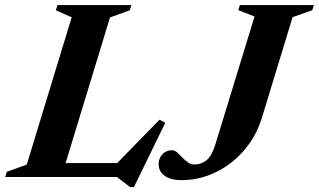

<svg xmlns="http://www.w3.org/2000/svg" viewBox="-52 -695 1252 754"><path d="M380 -626.5 189 0H-31.5L-25 -20.5L53 -48.5L229.5 -627L167.5 -654.5L173.5 -675H464L457.5 -654.5ZM391 -37 574.5 -225 597 -212.5 474 39.5H458.5L407 0H97.5L116 -54.5H442.5ZM975.5 -229Q959 -176.5 928 -132.2Q897 -88 855 -55.5Q813 -23 763.5 -5.2Q714 12.5 661.5 12.5Q617.5 12.5 594.2 -4.8Q571 -22 571 -50Q571 -74 586 -89.5Q601 -105 624.5 -105Q634 -105 643.5 -96.5Q653 -88 663.5 -77Q674 -66 686 -57.5Q698 -49 712 -49Q738 -49 759 -65.8Q780 -82.5 793.5 -127L947.5 -630L884 -655L890 -675H1180.5L1174.5 -655L1097 -627.5Z"/></svg>

Font: Newsreader 24pt
Style: Bold Italic
Weight: 700
Italic angle: -17°
Designer: Hugues Gentile
Foundry: Production Type
Version: Version 1.003